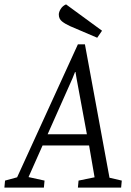

<svg xmlns="http://www.w3.org/2000/svg" viewBox="-67 -855 595 875"><path d="M-47 0 -44 -32 11 -47 288 -653H320L432 -45L488 -32L485 0H288L291 -32L364 -47L339 -192H127L63 -48L136 -32L133 0ZM150 -243H329L282 -497L277 -527H275L263 -497ZM376 -683 252 -736Q230 -746 215.5 -757.5Q201 -769 201 -789Q201 -800 209.5 -814Q218 -828 234 -835L398 -715Z"/></svg>

Font: Faustina Light
Style: Italic
Weight: 300
Italic angle: -8°
Designer: Alfonso Garcia
Foundry: http://www.omnibus-type.com
Version: Version 1.200